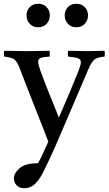

<svg xmlns="http://www.w3.org/2000/svg" viewBox="-36 -746 577 1021"><path d="M94 255Q67 255 52.5 239.5Q38 224 38 203Q38 175 68 148.5Q98 122 166 122Q179 99 191.5 72.5Q204 46 221 7Q210 -21 193 -65Q176 -109 154.5 -162.5Q133 -216 111 -273.5Q89 -331 68 -385Q56 -417 41.5 -429Q27 -441 -14 -445Q-17 -459 -14 -476Q15 -476 45 -475Q75 -474 107 -474Q136 -474 170 -475Q204 -476 228 -476Q230 -461 228 -445Q194 -443 180.5 -438Q167 -433 167 -418Q167 -404 177 -375Q203 -304 227.5 -244Q252 -184 277 -121Q309 -194 333.5 -252Q358 -310 383 -373Q394 -402 394 -416Q394 -430 379 -436Q364 -442 326 -445Q323 -461 326 -476Q351 -476 377.5 -475Q404 -474 434 -474Q454 -474 477.5 -475Q501 -476 520 -476Q523 -461 520 -445Q478 -442 463 -426.5Q448 -411 435 -380L264 19Q259 31 246 59.5Q233 88 218.5 118.5Q204 149 194 169Q169 218 145 236.5Q121 255 94 255ZM105 -664Q105 -690 122 -708Q139 -726 167 -726Q195 -726 212 -708Q229 -690 229 -664Q229 -638 212 -619.5Q195 -601 167 -601Q139 -601 122 -619.5Q105 -638 105 -664ZM308 -664Q308 -690 325 -708Q342 -726 370 -726Q398 -726 415 -708Q432 -690 432 -664Q432 -638 415 -619.5Q398 -601 370 -601Q342 -601 325 -619.5Q308 -638 308 -664Z"/></svg>

Font: Castoro
Style: Regular
Weight: 400
Designer: John Hudson
Foundry: Tiro Typeworks Ltd.
Version: Version 2.04